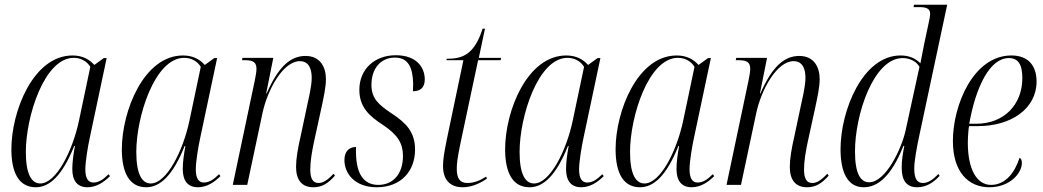

<svg xmlns="http://www.w3.org/2000/svg" viewBox="-20 -780 4402 810"><path d="M131 10C189 10 243 -39 293 -164H296C290 -130 285 -97 285 -67C285 -19 305 10 349 10C388 10 420 -13 444 -37L438 -45C415 -22 396 -10 374 -10C351 -10 340 -29 340 -66C340 -98 351 -164 359 -200L430 -535H418L378 -506C358 -528 330 -546 286 -546C121 -546 28 -312 28 -150C28 -51 60 10 131 10ZM150 -6C114 -6 89 -43 89 -139C89 -288 167 -536 291 -536C319 -536 346 -523 361 -498L313 -270C286 -143 217 -6 150 -6Z M597 10C655 10 709 -39 759 -164H762C756 -130 751 -97 751 -67C751 -19 771 10 815 10C854 10 886 -13 910 -37L904 -45C881 -22 862 -10 840 -10C817 -10 806 -29 806 -66C806 -98 817 -164 825 -200L896 -535H884L844 -506C824 -528 796 -546 752 -546C587 -546 494 -312 494 -150C494 -51 526 10 597 10ZM616 -6C580 -6 555 -43 555 -139C555 -288 633 -536 757 -536C785 -536 812 -523 827 -498L779 -270C752 -143 683 -6 616 -6Z M1302 10C1338 10 1364 -6 1393 -39L1387 -47C1362 -20 1343 -8 1324 -8C1299 -8 1289 -28 1289 -65C1289 -100 1296 -141 1305 -183L1336 -325C1345 -367 1355 -412 1355 -446C1355 -497 1331 -544 1269 -544C1205 -544 1154 -498 1105 -386H1103L1133 -536H1003L1001 -526H1013C1050 -526 1062 -516 1062 -489C1062 -478 1059 -461 1055 -441L962 0H1023L1087 -301C1108 -401 1174 -522 1245 -522C1288 -522 1295 -480 1295 -452C1295 -415 1281 -360 1276 -336L1248 -204C1236 -152 1229 -110 1229 -76C1229 -21 1253 10 1302 10Z M1569 10C1672 10 1731 -58 1731 -149C1731 -224 1692 -262 1633 -301C1576 -339 1547 -365 1547 -422C1547 -492 1587 -537 1646 -537C1703 -537 1721 -495 1723 -428C1723 -417 1722 -407 1722 -395C1753 -395 1772 -410 1772 -445C1772 -495 1738 -547 1650 -547C1561 -547 1496 -489 1496 -401C1496 -328 1538 -290 1597 -252C1658 -211 1680 -175 1680 -122C1680 -47 1639 0 1576 0C1512 0 1484 -50 1482 -130C1481 -140 1482 -150 1482 -160C1458 -160 1433 -146 1433 -105C1433 -46 1479 10 1569 10Z M1932 10C1967 10 2001 -4 2034 -26L2031 -35C2005 -18 1979 -8 1952 -8C1920 -8 1907 -27 1907 -68C1907 -87 1909 -110 1922 -173L1997 -526H2092L2094 -536H2000L2026 -659H2016C1981 -550 1932 -532 1865 -532L1863 -526H1935L1865 -192C1853 -132 1849 -107 1849 -79C1849 -26 1875 10 1932 10Z M2214 10C2272 10 2326 -39 2376 -164H2379C2373 -130 2368 -97 2368 -67C2368 -19 2388 10 2432 10C2471 10 2503 -13 2527 -37L2521 -45C2498 -22 2479 -10 2457 -10C2434 -10 2423 -29 2423 -66C2423 -98 2434 -164 2442 -200L2513 -535H2501L2461 -506C2441 -528 2413 -546 2369 -546C2204 -546 2111 -312 2111 -150C2111 -51 2143 10 2214 10ZM2233 -6C2197 -6 2172 -43 2172 -139C2172 -288 2250 -536 2374 -536C2402 -536 2429 -523 2444 -498L2396 -270C2369 -143 2300 -6 2233 -6Z M2680 10C2738 10 2792 -39 2842 -164H2845C2839 -130 2834 -97 2834 -67C2834 -19 2854 10 2898 10C2937 10 2969 -13 2993 -37L2987 -45C2964 -22 2945 -10 2923 -10C2900 -10 2889 -29 2889 -66C2889 -98 2900 -164 2908 -200L2979 -535H2967L2927 -506C2907 -528 2879 -546 2835 -546C2670 -546 2577 -312 2577 -150C2577 -51 2609 10 2680 10ZM2699 -6C2663 -6 2638 -43 2638 -139C2638 -288 2716 -536 2840 -536C2868 -536 2895 -523 2910 -498L2862 -270C2835 -143 2766 -6 2699 -6Z M3385 10C3421 10 3447 -6 3476 -39L3470 -47C3445 -20 3426 -8 3407 -8C3382 -8 3372 -28 3372 -65C3372 -100 3379 -141 3388 -183L3419 -325C3428 -367 3438 -412 3438 -446C3438 -497 3414 -544 3352 -544C3288 -544 3237 -498 3188 -386H3186L3216 -536H3086L3084 -526H3096C3133 -526 3145 -516 3145 -489C3145 -478 3142 -461 3138 -441L3045 0H3106L3170 -301C3191 -401 3257 -522 3328 -522C3371 -522 3378 -480 3378 -452C3378 -415 3364 -360 3359 -336L3331 -204C3319 -152 3312 -110 3312 -76C3312 -21 3336 10 3385 10Z M3624 10C3682 10 3740 -35 3791 -164H3795C3788 -129 3784 -101 3784 -73C3784 -18 3805 10 3849 10C3889 10 3919 -11 3944 -38L3939 -46C3917 -23 3896 -8 3874 -8C3849 -8 3837 -25 3837 -70C3837 -102 3849 -164 3857 -202L3976 -760H3836L3834 -750H3859C3892 -750 3904 -741 3904 -722C3904 -713 3902 -702 3899 -689L3878 -590C3874 -570 3868 -539 3863 -513C3843 -533 3817 -546 3779 -546C3620 -546 3526 -315 3526 -150C3526 -60 3552 10 3624 10ZM3647 -11C3611 -11 3587 -46 3587 -141C3587 -298 3666 -535 3788 -535C3817 -535 3846 -522 3859 -498L3801 -232C3784 -152 3716 -11 3647 -11Z M4154 10C4241 10 4291 -50 4291 -92C4291 -106 4287 -112 4281 -114C4261 -51 4221 0 4161 0C4100 0 4063 -67 4063 -178C4063 -202 4066 -238 4068 -248H4106C4245 -248 4353 -321 4353 -436C4353 -506 4315 -546 4247 -546C4086 -546 4000 -336 4000 -185C4000 -56 4064 10 4154 10ZM4099 -258H4069C4097 -415 4156 -535 4236 -535C4274 -535 4293 -510 4293 -451C4293 -337 4214 -258 4099 -258Z"/></svg>

Font: Noto Serif Display Condensed Light
Style: Italic
Weight: 300
Width: 3
Italic angle: -12°
Designer: Monotype Design Team
Foundry: Monotype Imaging Inc.
Version: Version 2.009